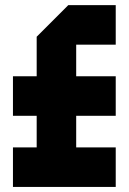

<svg xmlns="http://www.w3.org/2000/svg" viewBox="-20 -739 509 759"><path d="M31.2 0V-156.2H125V-281.2H31.2V-437.5H125V-593.8L250 -718.8H437.5V-562.5H281.2V-437.5H437.5V-281.2H281.2V-156.2H437.5V0Z"/></svg>

Font: Signwood
Style: Regular
Weight: 400
Designer: GGBotNet
Foundry: GGBotNet
Version: 0.95